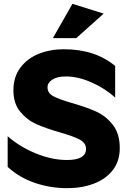

<svg xmlns="http://www.w3.org/2000/svg" viewBox="-20 -970 677 1002"><path d="M329 -135Q252 -135 168 -169Q84 -203 20 -259V-99Q81 -43 162 -15.5Q243 12 330 12Q407 12 469.5 -11.5Q532 -35 568.5 -82Q605 -129 605 -197Q605 -273 568.5 -319Q532 -365 482.5 -387.5Q433 -410 357 -432Q290 -451 259 -467.5Q228 -484 228 -514Q228 -538 253 -554.5Q278 -571 325 -571Q387 -571 457.5 -540Q528 -509 581 -461V-626Q527 -670 461 -691.5Q395 -713 312 -713Q242 -713 182 -689Q122 -665 86 -616.5Q50 -568 50 -499Q50 -430 85.5 -387Q121 -344 169 -322.5Q217 -301 293 -279Q363 -259 396 -241.5Q429 -224 429 -193Q429 -135 329 -135ZM256 -771H378L521 -899L358 -950Z"/></svg>

Font: Geom ExtraBold
Style: Bold
Weight: 800
Version: Version 1.102